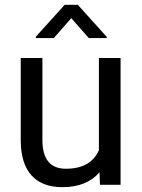

<svg xmlns="http://www.w3.org/2000/svg" viewBox="-20 -770 591 800"><path d="M394.5 -52.2Q341.8 9.8 239.7 9.8Q155.3 9.8 111.1 -39.3Q66.9 -88.4 66.4 -184.6V-528.3H156.7V-187Q156.7 -66.9 254.4 -66.9Q357.9 -66.9 392.1 -144V-528.3H482.4V0H396.5ZM424.8 -616.2V-611.3H350.1L276.9 -694.3L204.1 -611.3H129.4V-617.2L249.5 -750H304.2Z"/></svg>

Font: RobotoSquareBracket
Style: Square-Bracket
Weight: 400
Version: Version 2.137; 2017